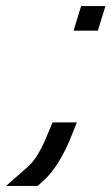

<svg xmlns="http://www.w3.org/2000/svg" viewBox="-78 -504 367 632"><path d="M79.9 -65 94.9 -101H174.9L157.4 -57C135 0 102 59 62.6 93L46 108H-58L15.9 43C39.6 21 59.3 -14 79.9 -65ZM176.7 -444 189 -484H269L256.7 -444L256.4 -443L244.2 -403H164.2L176.4 -443Z"/></svg>

Font: Nordica Plus
Style: NordicaClassicLightObl
Weight: 300
Version: Version 1.01